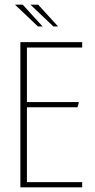

<svg xmlns="http://www.w3.org/2000/svg" viewBox="-20 -800 405 820"><path d="M67 -620H331V-597H95V-364H317L311 -342H95V-22H331V0H67ZM142 -687 44 -780H77L162 -687ZM208 -687 110 -780H143L228 -687Z"/></svg>

Font: Smooch Sans Thin ExtraLight
Style: Regular
Weight: 250
Version: Version 1.010